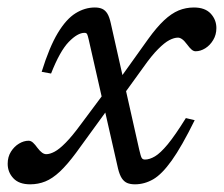

<svg xmlns="http://www.w3.org/2000/svg" viewBox="-50 -470 584 500"><path d="M263.5 -212 237 -194.5 148 -72Q125 -41 105.8 -23Q86.5 -5 68 2.5Q49.5 10 28.5 10Q-0.5 10 -15.2 -5.8Q-30 -21.5 -30 -43.5Q-30 -61.5 -21.5 -75Q-13 -88.5 -0.5 -96Q12 -103.5 24.5 -103.5Q30.5 -103.5 36 -98.5Q41.5 -93.5 47.5 -85Q54 -76.5 59.5 -72.5Q65 -68.5 70.5 -68.5Q80 -68.5 92.2 -75Q104.5 -81.5 121.2 -98.5Q138 -115.5 160 -145.5L226 -234L252 -251L336 -368.5Q358 -399 377.2 -417Q396.5 -435 415.2 -442.8Q434 -450.5 455 -450.5Q484 -450.5 498.8 -434.5Q513.5 -418.5 513.5 -397Q513.5 -379.5 505.2 -365.8Q497 -352 484.5 -344.2Q472 -336.5 459.5 -336.5Q454 -336.5 449 -340.8Q444 -345 437 -354.5Q430 -364 424.2 -368Q418.5 -372 413.5 -372Q403.5 -372 391 -365.5Q378.5 -359 361.8 -342.2Q345 -325.5 323.5 -295ZM457 -157Q423 -88 397.2 -52Q371.5 -16 348.8 -3Q326 10 301.5 10Q289.5 10 281.2 6.5Q273 3 267.2 -5.8Q261.5 -14.5 257.5 -30.5L181 -367Q178.5 -378 176.8 -381.2Q175 -384.5 170 -384.5Q152 -384.5 129 -360.8Q106 -337 83 -278.5L58.5 -283Q78.5 -347.5 100.5 -384Q122.5 -420.5 146.8 -435.5Q171 -450.5 197 -450.5Q208.5 -450.5 216.5 -446.8Q224.5 -443 229.8 -434.2Q235 -425.5 238.5 -409.5L312.5 -80.5Q316.5 -63 319 -58.8Q321.5 -54.5 327.5 -54.5Q339.5 -54.5 353.5 -62.8Q367.5 -71 386.8 -94.2Q406 -117.5 434 -162.5Z"/></svg>

Font: Newsreader 16pt 16pt
Style: Italic
Weight: 400
Italic angle: -17°
Version: Version 1.003